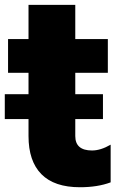

<svg xmlns="http://www.w3.org/2000/svg" viewBox="-25 -745 517 806"><path d="M-4.9 -245.1V-349.6H94.7V-439.5H8.8V-581.1H94.7V-724.6H291V-581.1H427.7V-439.5H291V-349.6H407.2V-245.1H291V-173.8Q291 -113.3 361.3 -113.3Q397.5 -113.3 439.5 -137.7V20.5Q384.8 41 310.5 41Q203.1 41 148.9 -13.7Q94.7 -68.4 94.7 -173.8V-245.1Z"/></svg>

Font: GenEi M Gothic v2 Black
Style: Regular
Weight: 900
Version: Version 2.0